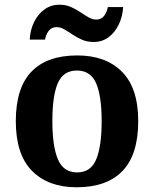

<svg xmlns="http://www.w3.org/2000/svg" viewBox="-20 -784 653 814"><path d="M304.6 10Q185 10 116 -59.3Q47 -128.7 47 -270.3Q47 -411 113.1 -480Q179.2 -549 308 -549Q428 -549 497 -480Q566 -411 566 -270.3Q566 -128.7 499.5 -59.3Q433 10 304.6 10ZM307 -53Q365 -53 388 -108.5Q411 -164 411 -270.5Q411 -377 387.5 -431Q364 -485 306 -485Q248 -485 225 -431.2Q202 -377.5 202 -270Q202 -164 225.5 -108.5Q249 -53 307 -53ZM377 -606Q350 -606 328 -615.5Q306 -625 287.5 -637.5Q269 -650 252.5 -659.5Q236 -669 220 -669Q198 -669 186 -652.5Q174 -636 171 -616H106Q108 -657 124.5 -690.5Q141 -724 168.5 -744Q196 -764 232 -764Q259 -764 280.5 -754.5Q302 -745 320.5 -732.5Q339 -720 355.5 -710.5Q372 -701 388 -701Q410 -701 422 -717.5Q434 -734 437 -754H502Q500 -714 483.5 -680Q467 -646 440 -626Q413 -606 377 -606Z"/></svg>

Font: Noto Serif Vithkuqi
Style: Regular
Weight: 400
Version: Version 1.005